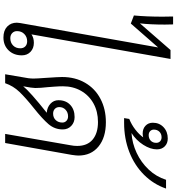

<svg xmlns="http://www.w3.org/2000/svg" viewBox="25 -1042 1027 1117"><g transform="rotate(90 538.5 -483.5)"><path d="M302 -97Q302 -50 273 -20Q244 10 198 10Q158 10 135 -11.5Q112 -33 112 -68Q112 -73 114 -87L256 -890L117 -731L70 -749Q77 -823 77 -916L76 -977H122Q123 -962 123 -929Q123 -844 116 -784L271 -962H323L180 -153Q200 -167 229 -167Q261 -167 281.5 -147.5Q302 -128 302 -97ZM261 -88Q261 -106 250 -117Q239 -128 220 -128Q195 -128 178 -111.5Q161 -95 161 -69Q161 -52 172.5 -41Q184 -30 202 -30Q228 -30 244.5 -46Q261 -62 261 -88Z M885 -426Q885 -415 881 -387L812 0H759L825 -380Q829 -399 829 -419Q829 -478 792 -509Q755 -540 690 -540Q629 -540 582 -514Q535 -488 508.5 -441.5Q482 -395 482 -336Q482 -315 484 -287.5Q486 -260 487 -248Q492 -205 492 -175Q492 -157 482 -105Q514 -145 636 -242Q605 -244 584 -263Q563 -282 563 -310Q563 -353 590 -378.5Q617 -404 661 -404Q692 -404 712.5 -384.5Q733 -365 733 -335Q733 -288 702 -252Q671 -216 608 -166Q549 -119 514.5 -83Q480 -47 464 0H412L435 -135Q437 -151 437 -165Q437 -183 433 -237Q428 -312 428 -331Q428 -407 461.5 -465Q495 -523 555 -554.5Q615 -586 691 -586Q780 -586 832.5 -543Q885 -500 885 -426ZM641 -279Q664 -279 678.5 -294Q693 -309 693 -333Q693 -347 683 -356.5Q673 -366 657 -366Q634 -366 618.5 -351.5Q603 -337 603 -315Q603 -299 613.5 -289Q624 -279 641 -279Z M1077 -936Q1052 -863 996.5 -807.5Q941 -752 863.5 -722Q786 -692 695 -692H667L672 -722Q705 -735 733.5 -757Q762 -779 779 -803Q767 -800 757 -800Q729 -800 711.5 -816.5Q694 -833 694 -859Q694 -897 720 -921.5Q746 -946 786 -946Q814 -946 831.5 -928.5Q849 -911 849 -883Q849 -845 822.5 -803.5Q796 -762 754 -735Q814 -739 869.5 -765Q925 -791 966.5 -835Q1008 -879 1026 -936ZM766 -835Q786 -835 798.5 -847Q811 -859 811 -879Q811 -893 802 -901.5Q793 -910 779 -910Q759 -910 746.5 -897.5Q734 -885 734 -865Q734 -852 743 -843.5Q752 -835 766 -835Z"/></g></svg>

Font: Sarabun ExtraLight
Style: Italic
Weight: 275
Italic angle: -10°
Designer: Suppakit Chalermlarp | Katatrad Co.,Ltd.
Foundry: Cadson Demak Co.,Ltd.
Version: Version 1.000; ttfautohint (v1.6)